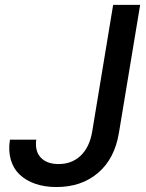

<svg xmlns="http://www.w3.org/2000/svg" viewBox="-20 -747 592 777"><path d="M437.9 -727.3H547.2L461.3 -209.5Q444.2 -105.1 377.1 -47.6Q310 9.9 208.5 9.9Q161.2 9.9 123.4 -3Q85.6 -16 60 -40Q34.4 -63.9 23.8 -100.3Q13.1 -136.7 20.2 -181.8H126.8Q120.4 -135.3 145.1 -109.2Q169.7 -83.1 217.3 -83.1Q271 -83.1 306.6 -117.2Q342.3 -151.3 353 -213.8Z"/></svg>

Font: Karasuma Gothic
Style: Medium Italic
Weight: 500
Italic angle: 9.39998°
Designer: Rasmus Andersson / Ryoko Nishizuka
Foundry: Genbu
Version: Version 1.00